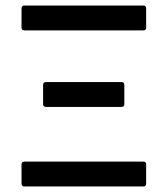

<svg xmlns="http://www.w3.org/2000/svg" viewBox="-20 -675 607 695"><path d="M68 -565Q58 -565 58 -575V-644Q58 -655 68 -655H499Q509 -655 509 -644V-575Q509 -565 499 -565ZM146 -288Q136 -288 136 -298V-367Q136 -378 146 -378H420Q430 -378 430 -367V-298Q430 -288 420 -288ZM68 0Q58 0 58 -11V-80Q58 -90 68 -90H499Q509 -90 509 -80V-11Q509 0 499 0Z"/></svg>

Font: Sofia Sans Medium
Style: Regular
Weight: 500
Designer: Botio Nikoltchev, Ani Petrova
Foundry: lettersoup
Version: Version 4.101; ttfautohint (v1.8.4.7-5d5b)